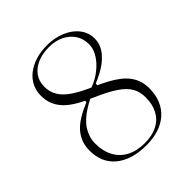

<svg xmlns="http://www.w3.org/2000/svg" viewBox="-201 -856 1004 1004"><g transform="rotate(-45 301.0 -354.0)"><path d="M306 15Q250 15 207 1.5Q164 -12 134 -37.5Q104 -63 89.5 -98Q75 -133 75 -176Q75 -208 85 -235.5Q95 -263 115 -286Q135 -309 167.5 -329Q200 -349 243 -367V-385L276 -368Q245 -353 220.5 -337Q196 -321 177.5 -303.5Q159 -286 147 -266.5Q135 -247 128.5 -226Q122 -205 122 -181Q122 -125 144 -84Q166 -43 207.5 -21Q249 1 308 1Q362 1 400.5 -18.5Q439 -38 459.5 -75.5Q480 -113 480 -165Q480 -206 462.5 -237Q445 -268 403 -296.5Q361 -325 289 -356Q239 -377 203 -398Q167 -419 144 -443Q121 -467 109.5 -495.5Q98 -524 98 -560Q98 -594 112.5 -624Q127 -654 154.5 -676Q182 -698 220.5 -710.5Q259 -723 308 -723Q340 -723 370 -716Q400 -709 425 -696Q450 -683 469 -664.5Q488 -646 498.5 -622.5Q509 -599 509 -571Q509 -548 501 -527.5Q493 -507 478 -488.5Q463 -470 442.5 -454Q422 -438 397.5 -425Q373 -412 346 -401V-384L305 -399Q331 -406 359.5 -422.5Q388 -439 412.5 -462.5Q437 -486 452 -514Q467 -542 467 -571Q467 -612 447 -642.5Q427 -673 391.5 -691Q356 -709 307 -709Q259 -709 222 -693Q185 -677 164.5 -648Q144 -619 144 -579Q144 -541 162.5 -510Q181 -479 221.5 -452Q262 -425 327 -397Q369 -379 401 -361.5Q433 -344 456.5 -325.5Q480 -307 495.5 -286Q511 -265 519 -240Q527 -215 527 -185Q527 -138 511.5 -100.5Q496 -63 466.5 -37Q437 -11 396.5 2Q356 15 306 15Z"/></g></svg>

Font: Kalnia Thin Light
Style: Regular
Weight: 300
Version: Version 1.105